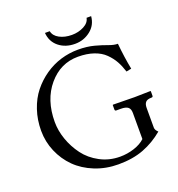

<svg xmlns="http://www.w3.org/2000/svg" viewBox="-145 -925 982 1057"><g transform="rotate(-20 346.5 -397.0)"><path d="M506.3 -806.2Q502 -754.9 462.6 -723.9Q423.3 -692.9 372.1 -692.9Q315.9 -692.9 277.8 -723.6Q239.7 -754.4 235.8 -806.2H263.7Q269.5 -777.8 300 -761.5Q330.6 -745.1 372.1 -745.1Q411.1 -745.1 442.9 -761.7Q474.6 -778.3 479.5 -806.2ZM374.5 -657.7Q427.2 -657.7 469 -646.5Q510.7 -635.3 540.3 -624Q569.8 -612.8 592.8 -612.8Q600.6 -530.3 614.7 -459L585 -453.1Q573.7 -488.8 558.6 -516.1Q543.5 -543.5 518.1 -568.6Q492.7 -593.8 452.9 -607.4Q413.1 -621.1 360.8 -621.1Q258.3 -621.1 188.5 -538.6Q118.7 -456.1 118.7 -326.7Q118.7 -275.9 137 -223.6Q155.3 -171.4 188.7 -126.5Q222.2 -81.5 275.6 -53Q329.1 -24.4 392.6 -24.4Q435.1 -24.4 475.1 -37.4Q515.1 -50.3 540 -73.7V-227.1Q540 -250.5 527.3 -260.7Q514.6 -271 485.4 -271H459Q450.7 -271 450.7 -279.3V-305.2L452.6 -307.1Q539.6 -305.2 578.6 -305.2L671.9 -307.1L673.8 -305.2V-279.3Q673.8 -271 666 -271H665Q640.1 -271 630.4 -260Q620.6 -249 620.6 -227.1V-111.3Q620.6 -97.2 636.7 -82.5Q582 -36.6 518.1 -12.2Q454.1 12.2 370.1 12.2Q296.4 12.2 232.7 -13.4Q168.9 -39.1 125.2 -82.5Q81.5 -126 56.6 -184.3Q31.7 -242.7 31.7 -307.1Q31.7 -371.1 50.8 -427.7Q69.8 -484.4 103 -525.9Q136.2 -567.4 179.7 -597.4Q223.1 -627.4 272.9 -642.6Q322.8 -657.7 374.5 -657.7Z"/></g></svg>

Font: Libertinage
Style: f
Weight: 400
Designer: OSP
Foundry: OSP
Version: Version 1.0; 2008; OFL relea